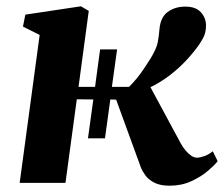

<svg xmlns="http://www.w3.org/2000/svg" viewBox="-20 -581 712 610"><path d="M519 9Q488.5 9 470 -0.8Q451.5 -10.5 442.2 -23.5Q433 -36.5 428.5 -46.5L349 -264.5L330.5 -265L313.5 -141.5H259.5L276.5 -265L224 -265.5L188 0H42.5L106 -470L53 -496.5L60.5 -534.5L237 -561L262 -546.5L229.5 -305H282L298 -424H352L335.5 -305H390Q404.5 -319.5 416 -333.8Q427.5 -348 437.2 -362.8Q447 -377.5 457 -393Q477.5 -426.5 481.2 -446.8Q485 -467 486.5 -487Q489.5 -525.5 512.5 -542.8Q535.5 -560 569 -560Q601.5 -560 617.8 -542.5Q634 -525 634.5 -501.5Q635 -477 624.2 -458Q613.5 -439 602.5 -425.5Q583 -400 559.8 -377Q536.5 -354 510.8 -335.5Q485 -317 458 -304L554 -126Q561 -113 570 -102.5Q579 -92 588 -86Q597 -80 606 -80Q615 -80 629.2 -85Q643.5 -90 656 -100.5L671.5 -69Q662.5 -57 641 -38.5Q619.5 -20 588.2 -5.5Q557 9 519 9Z"/></svg>

Font: Merriweather 36pt ExtraBold
Style: Italic
Weight: 800
Italic angle: -7.8°
Version: Version 2.101